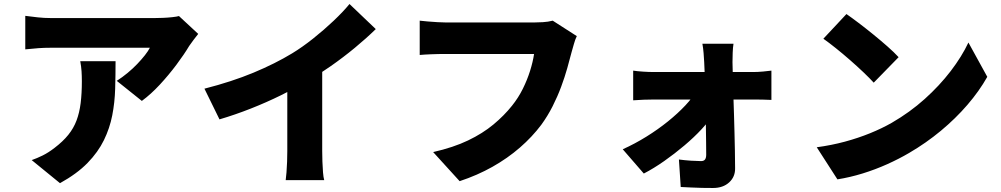

<svg xmlns="http://www.w3.org/2000/svg" viewBox="-20 -846 4990 957"><path d="M968 -677Q959 -666 945 -647.5Q931 -629 923 -617Q898 -575 859.5 -523.5Q821 -472 776.5 -424Q732 -376 687 -343L562 -443Q590 -461 616 -482.5Q642 -504 664 -527Q686 -550 702.5 -571Q719 -592 727 -608Q715 -608 686.5 -608Q658 -608 618 -608Q578 -608 532 -608Q486 -608 440 -608Q394 -608 352.5 -608Q311 -608 279.5 -608Q248 -608 233 -608Q200 -608 172.5 -606Q145 -604 106 -600V-767Q137 -763 168.5 -759.5Q200 -756 233 -756Q248 -756 281 -756Q314 -756 358 -756Q402 -756 451.5 -756Q501 -756 550 -756Q599 -756 641 -756Q683 -756 712.5 -756Q742 -756 752 -756Q769 -756 793 -757Q817 -758 839.5 -760.5Q862 -763 872 -766ZM556 -541Q556 -471 554 -403Q552 -335 539.5 -271Q527 -207 498 -147.5Q469 -88 416.5 -34Q364 20 279 67L138 -48Q164 -57 192.5 -71Q221 -85 252 -109Q294 -141 320.5 -174Q347 -207 361.5 -245.5Q376 -284 382 -332Q388 -380 388 -441Q388 -467 386.5 -490.5Q385 -514 380 -541Z M999 -404Q1136 -439 1244 -484Q1352 -529 1436 -580Q1487 -611 1541 -654Q1595 -697 1643 -742.5Q1691 -788 1722 -826L1853 -701Q1806 -655 1748.5 -607.5Q1691 -560 1629.5 -517Q1568 -474 1509 -439Q1451 -406 1380 -371Q1309 -336 1230.5 -305Q1152 -274 1074 -251ZM1412 -502 1586 -540V-93Q1586 -69 1587 -40.5Q1588 -12 1590 13Q1592 38 1596 52H1404Q1406 38 1408 13Q1410 -12 1411 -40.5Q1412 -69 1412 -93Z M2855 -666Q2847 -650 2840.5 -626.5Q2834 -603 2829 -586Q2820 -551 2807.5 -506.5Q2795 -462 2777 -413.5Q2759 -365 2734.5 -316.5Q2710 -268 2678 -224Q2633 -164 2571.5 -110.5Q2510 -57 2434.5 -14.5Q2359 28 2271 57L2139 -88Q2240 -111 2313 -146Q2386 -181 2439.5 -225.5Q2493 -270 2532 -319Q2564 -359 2586 -403.5Q2608 -448 2622 -492.5Q2636 -537 2642 -577Q2627 -577 2594.5 -577Q2562 -577 2519.5 -577Q2477 -577 2430.5 -577Q2384 -577 2340 -577Q2296 -577 2259.5 -577Q2223 -577 2202 -577Q2165 -577 2128.5 -575.5Q2092 -574 2072 -572V-743Q2088 -741 2112 -739Q2136 -737 2161 -735.5Q2186 -734 2202 -734Q2220 -734 2249.5 -734Q2279 -734 2315.5 -734Q2352 -734 2391.5 -734Q2431 -734 2470 -734Q2509 -734 2543.5 -734Q2578 -734 2604 -734Q2630 -734 2643 -734Q2660 -734 2686 -735.5Q2712 -737 2735 -743Z M3636 -628Q3633 -609 3632 -583.5Q3631 -558 3631 -536Q3632 -497 3633 -454.5Q3634 -412 3635.5 -367Q3637 -322 3638.5 -276Q3640 -230 3641 -184.5Q3642 -139 3643 -94.5Q3644 -50 3644 -8Q3645 35 3614.5 63Q3584 91 3534 91Q3508 91 3479.5 90.5Q3451 90 3424 88.5Q3397 87 3373 86L3364 -51Q3394 -47 3425 -45Q3456 -43 3474 -43Q3488 -43 3494 -51Q3500 -59 3500 -75Q3500 -102 3499.5 -136Q3499 -170 3498.5 -208.5Q3498 -247 3497.5 -288Q3497 -329 3496 -371.5Q3495 -414 3493.5 -455.5Q3492 -497 3490 -536Q3489 -556 3487 -581Q3485 -606 3481 -628ZM3136 -494Q3154 -491 3184.5 -489Q3215 -487 3236 -487Q3250 -487 3281.5 -487Q3313 -487 3356 -487Q3399 -487 3447 -487Q3495 -487 3542.5 -487Q3590 -487 3630.5 -487Q3671 -487 3699 -487Q3727 -487 3735 -487Q3757 -487 3784 -489.5Q3811 -492 3825 -494V-348Q3805 -349 3782 -349.5Q3759 -350 3742 -350Q3736 -350 3708.5 -350Q3681 -350 3639 -350Q3597 -350 3548 -350Q3499 -350 3449 -350Q3399 -350 3355.5 -350Q3312 -350 3281 -350Q3250 -350 3240 -350Q3218 -350 3188.5 -349Q3159 -348 3136 -346ZM3084 -102Q3144 -129 3202 -165Q3260 -201 3309.5 -241Q3359 -281 3396.5 -321Q3434 -361 3453 -396L3532 -395L3534 -277Q3515 -243 3477.5 -202.5Q3440 -162 3391.5 -121Q3343 -80 3291 -43.5Q3239 -7 3189 19Z M4199 -776Q4225 -758 4260 -731.5Q4295 -705 4332.5 -674.5Q4370 -644 4403.5 -614.5Q4437 -585 4459 -561L4335 -434Q4315 -456 4284 -485.5Q4253 -515 4217 -546.5Q4181 -578 4146 -606Q4111 -634 4084 -653ZM4051 -112Q4125 -122 4191.5 -140Q4258 -158 4317 -182Q4376 -206 4425 -234Q4515 -286 4589 -352.5Q4663 -419 4718.5 -491.5Q4774 -564 4807 -634L4901 -463Q4861 -392 4802 -323.5Q4743 -255 4669.5 -194Q4596 -133 4512 -84Q4461 -54 4402 -27.5Q4343 -1 4280 18.5Q4217 38 4154 48Z"/></svg>

Font: Noto Sans SC Black
Style: Regular
Weight: 900
Designer: Ryoko NISHIZUKA  (kana, bopomofo & ideographs); Paul D. Hunt (Latin, Greek & Cyrillic); Sandoll Communications , Soo-you
Foundry: Adobe
Version: Version 2.004-H2;hotconv 1.0.118;makeotfexe 2.5.65603